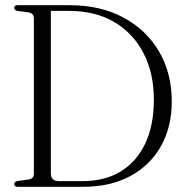

<svg xmlns="http://www.w3.org/2000/svg" viewBox="-20 -720 716 740"><path d="M35 -10.5Q35 -19.5 46.5 -22L91.5 -28.5Q110.5 -31.5 110.5 -50.5V-649Q110.5 -668 91.5 -672L46.5 -678Q35 -681 35 -690Q35 -700 48 -700H248.5Q367 -700 455.5 -652.5Q544 -605 593 -521.5Q642 -438 642 -329Q642 -231 600.5 -157Q559 -83 482.5 -41.5Q406 0 300.5 0H48Q35 0 35 -10.5ZM300 -22Q383.5 -22 444.8 -59Q506 -96 539.5 -166.2Q573 -236.5 573 -336Q573 -438 533.2 -515Q493.5 -592 420.5 -635Q347.5 -678 246.5 -678H176V-52Q176 -22 207 -22Z"/></svg>

Font: Fraunces 144pt S050 Light
Style: Regular
Weight: 300
Version: Version 1.000; ttfautohint (v1.8.3)